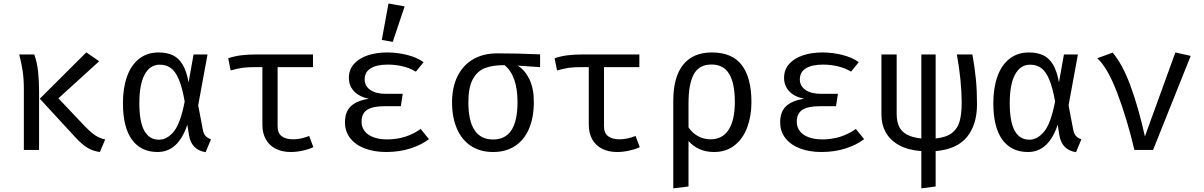

<svg xmlns="http://www.w3.org/2000/svg" viewBox="-20 -848 6809 1086"><path d="M468.2 -551.8 541 -501.5 310.3 -291.8 461 -132.8Q494.4 -98.5 519 -82.3Q543.6 -66.2 574.9 -59L545.1 11.8Q503.6 6.2 472.8 -13.3Q442.1 -32.8 408.2 -69.2L205.1 -289.7ZM173.8 -540Q189.7 -495.9 195.4 -443.3Q201 -390.8 201 -332.8V0H114.9V-349.2Q114.9 -400 108.2 -445.6Q101.5 -491.3 88.7 -540Z M1046.7 -382.1 1074.9 -540H1153.8L1101 -252.3L1127.7 -112.3Q1131.8 -91.3 1142.3 -79.5Q1152.8 -67.7 1173.3 -60L1143.1 12.8Q1062.1 0 1048.7 -84.6L1039.5 -142.6Q988.2 11.8 871.3 11.8Q777.4 11.8 726.4 -57.9Q675.4 -127.7 675.4 -265.1Q675.4 -349.7 698.2 -414.4Q721 -479 766.4 -515.1Q811.8 -551.3 876.9 -551.3Q924.1 -551.3 957.7 -535.4Q991.3 -519.5 1013.3 -482.3Q1035.4 -445.1 1046.7 -382.1ZM768.2 -265.1Q768.2 -159.5 796.2 -108.7Q824.1 -57.9 879.5 -57.9Q925.1 -57.9 963.1 -104.1Q1001 -150.3 1024.6 -273.8Q1010.8 -354.4 991 -400Q971.3 -445.6 945.4 -463.8Q919.5 -482.1 883.6 -482.1Q828.2 -482.1 798.2 -426.2Q768.2 -370.3 768.2 -265.1Z M1752.3 -15.9Q1732.3 -5.1 1695.6 3.3Q1659 11.8 1624.1 11.8Q1575.4 11.8 1539.2 -6.7Q1503.1 -25.1 1483.6 -60Q1464.1 -94.9 1464.1 -143.1V-468.2H1417.9Q1379.5 -468.2 1352.8 -464.6Q1326.2 -461 1284.6 -449.7L1270.8 -518.5Q1305.1 -530.3 1343.3 -535.1Q1381.5 -540 1430.3 -540H1750.3V-468.2H1550.3V-133.3Q1550.3 -94.9 1573.6 -77.4Q1596.9 -60 1638.5 -60Q1681.5 -60 1728.7 -79Z M2154.9 -247.2Q2086.7 -247.2 2055.9 -226.2Q2025.1 -205.1 2025.1 -159.5Q2025.1 -129.2 2042.3 -106.7Q2059.5 -84.1 2092.3 -71.8Q2125.1 -59.5 2169.7 -59.5Q2275.9 -59.5 2359.5 -118.5L2406.2 -61Q2364.6 -28.7 2301.8 -8.5Q2239 11.8 2164.6 11.8Q2097.4 11.8 2044.6 -7.9Q1991.8 -27.7 1961.5 -65.6Q1931.3 -103.6 1931.3 -156.4Q1931.3 -216.4 1965.4 -247.9Q1999.5 -279.5 2066.7 -289.2Q2011.3 -301 1982.3 -332.1Q1953.3 -363.1 1953.3 -407.7Q1953.3 -453.8 1982.1 -486.2Q2010.8 -518.5 2060 -534.9Q2109.2 -551.3 2170.3 -551.3Q2225.6 -551.3 2281.3 -537.7Q2336.9 -524.1 2375.9 -496.4L2332.3 -442.6Q2299 -463.1 2257.9 -472.8Q2216.9 -482.6 2173.8 -482.6Q2110.8 -482.6 2076.7 -461.5Q2042.6 -440.5 2042.6 -398.5Q2042.6 -361.5 2074.4 -339.5Q2106.2 -317.4 2160.5 -317.4H2257.9L2247.2 -247.2ZM2139.5 -622.1 2177.4 -828.2 2268.7 -811.8 2201.5 -611.3Z M3034.9 -468.2 2908.2 -476.9Q2949.2 -451.8 2974.4 -399.7Q2999.5 -347.7 2999.5 -272.3Q2999.5 -184.6 2972.6 -120.8Q2945.6 -56.9 2893.8 -22.6Q2842.1 11.8 2769.2 11.8Q2695.9 11.8 2643.6 -22.8Q2591.3 -57.4 2564.1 -121Q2536.9 -184.6 2536.9 -269.7Q2536.9 -353.3 2567.2 -415.6Q2597.4 -477.9 2655.1 -512.1Q2712.8 -546.2 2793.3 -546.2Q2911.8 -546.2 3034.9 -540.5ZM2907.2 -270.8Q2907.2 -419.5 2833.8 -479.5Q2767.7 -480 2723.6 -463.1Q2679.5 -446.2 2654.4 -400Q2629.2 -353.8 2629.2 -269.7Q2629.2 -59 2769.2 -59Q2837.9 -59 2872.6 -111.3Q2907.2 -163.6 2907.2 -270.8Z M3598.5 -15.9Q3578.5 -5.1 3541.8 3.3Q3505.1 11.8 3470.3 11.8Q3421.5 11.8 3385.4 -6.7Q3349.2 -25.1 3329.7 -60Q3310.3 -94.9 3310.3 -143.1V-468.2H3264.1Q3225.6 -468.2 3199 -464.6Q3172.3 -461 3130.8 -449.7L3116.9 -518.5Q3151.3 -530.3 3189.5 -535.1Q3227.7 -540 3276.4 -540H3596.4V-468.2H3396.4V-133.3Q3396.4 -94.9 3419.7 -77.4Q3443.1 -60 3484.6 -60Q3527.7 -60 3574.9 -79Z M4230.3 -270.3Q4230.3 -192.3 4206.7 -128.2Q4183.1 -64.1 4135.4 -26.2Q4087.7 11.8 4019 11.8Q3929.7 11.8 3874.4 -50.3V206.7L3788.2 217.4V-277.4Q3788.2 -411.8 3843.8 -481.5Q3899.5 -551.3 4006.7 -551.3Q4121.5 -551.3 4175.9 -479.7Q4230.3 -408.2 4230.3 -270.3ZM3874.4 -263.6V-127.7Q3895.9 -95.4 3928.5 -77.7Q3961 -60 3999.5 -60Q4066.2 -60 4101.3 -114.1Q4136.4 -168.2 4136.4 -270.8Q4136.4 -377.9 4104.1 -430.5Q4071.8 -483.1 4004.6 -483.1Q3934.4 -483.1 3904.4 -428.2Q3874.4 -373.3 3874.4 -263.6Z M4616.4 -247.2Q4548.2 -247.2 4517.4 -226.2Q4486.7 -205.1 4486.7 -159.5Q4486.7 -129.2 4503.8 -106.7Q4521 -84.1 4553.8 -71.8Q4586.7 -59.5 4631.3 -59.5Q4737.4 -59.5 4821 -118.5L4867.7 -61Q4826.2 -28.7 4763.3 -8.5Q4700.5 11.8 4626.2 11.8Q4559 11.8 4506.2 -7.9Q4453.3 -27.7 4423.1 -65.6Q4392.8 -103.6 4392.8 -156.4Q4392.8 -216.4 4426.9 -247.9Q4461 -279.5 4528.2 -289.2Q4472.8 -301 4443.8 -332.1Q4414.9 -363.1 4414.9 -407.7Q4414.9 -453.8 4443.6 -486.2Q4472.3 -518.5 4521.5 -534.9Q4570.8 -551.3 4631.8 -551.3Q4687.2 -551.3 4742.8 -537.7Q4798.5 -524.1 4837.4 -496.4L4793.8 -442.6Q4760.5 -463.1 4719.5 -472.8Q4678.5 -482.6 4635.4 -482.6Q4572.3 -482.6 4538.2 -461.5Q4504.1 -440.5 4504.1 -398.5Q4504.1 -361.5 4535.9 -339.5Q4567.7 -317.4 4622.1 -317.4H4719.5L4708.7 -247.2Z M5272.3 -64.6Q5332.8 -71.3 5364.6 -95.9Q5396.4 -120.5 5407.9 -161.8Q5419.5 -203.1 5419.5 -269.2Q5419.5 -326.2 5412.6 -396.2Q5405.6 -466.2 5392.3 -540H5480Q5493.3 -467.7 5499.7 -401.8Q5506.2 -335.9 5506.2 -260Q5506.2 -141.5 5449 -72.6Q5391.8 -3.6 5272.3 6.7V206.7L5191.3 217.4V6.7Q5114.9 1 5064.4 -27.4Q5013.8 -55.9 4989.7 -100Q4965.6 -144.1 4965.6 -197.9V-540H5051.8V-205.6Q5051.8 -161.5 5065.1 -132.8Q5078.5 -104.1 5109 -87.2Q5139.5 -70.3 5191.3 -64.6V-540H5272.3Z M5969.7 -382.1 5997.9 -540H6076.9L6024.1 -252.3L6050.8 -112.3Q6054.9 -91.3 6065.4 -79.5Q6075.9 -67.7 6096.4 -60L6066.2 12.8Q5985.1 0 5971.8 -84.6L5962.6 -142.6Q5911.3 11.8 5794.4 11.8Q5700.5 11.8 5649.5 -57.9Q5598.5 -127.7 5598.5 -265.1Q5598.5 -349.7 5621.3 -414.4Q5644.1 -479 5689.5 -515.1Q5734.9 -551.3 5800 -551.3Q5847.2 -551.3 5880.8 -535.4Q5914.4 -519.5 5936.4 -482.3Q5958.5 -445.1 5969.7 -382.1ZM5691.3 -265.1Q5691.3 -159.5 5719.2 -108.7Q5747.2 -57.9 5802.6 -57.9Q5848.2 -57.9 5886.2 -104.1Q5924.1 -150.3 5947.7 -273.8Q5933.8 -354.4 5914.1 -400Q5894.4 -445.6 5868.5 -463.8Q5842.6 -482.1 5806.7 -482.1Q5751.3 -482.1 5721.3 -426.2Q5691.3 -370.3 5691.3 -265.1Z M6396.4 0Q6356.4 -170.8 6300.8 -318.5Q6245.1 -466.2 6186.2 -518.5L6273.3 -550.3Q6329.2 -485.6 6374.9 -361Q6420.5 -236.4 6455.9 -76.4L6628.2 -551.3L6714.9 -531.8L6502.1 0Z"/></svg>

Font: Fira Code
Style: Regular
Weight: 400
Designer: Carrois Corporate, Edenspiekermann AG, Nikita Prokopov
Foundry: Carrois Corporate, Edenspiekermann AG, Nikita Prokopov
Version: Version 5.002